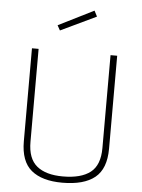

<svg xmlns="http://www.w3.org/2000/svg" viewBox="-61 -980 765 1037"><g transform="rotate(5 321.0 -461.5)"><path d="M126 -196Q126 -105 175 -65Q224 -25 316 -25Q415 -25 465.5 -64.5Q516 -104 516 -196V-700H552V-196Q552 -87 492.5 -39Q433 9 316 9Q206 9 148 -39Q90 -87 90 -196V-700H126ZM217 -836 409 -932 425 -901 232 -809Z"/></g></svg>

Font: TypoPRO Titillium Text
Style: 1 wt
Weight: 100
Designer: Accademia di Belle Arti di Urbino and others
Foundry: Accademia di Belle Arti di Urbino and others.
Version: Version 25.000